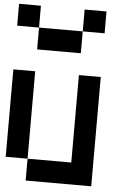

<svg xmlns="http://www.w3.org/2000/svg" viewBox="-64 -1047 753 1094"><g transform="rotate(5 312.5 -500.0)"><path d="M0 -125V-625H125V-125ZM0 -875V-1000H125V-875ZM125 -125H375V-625H500V0H125ZM125 -875H375V-750H125ZM375 -875V-1000H500V-875Z"/></g></svg>

Font: Galmuri7 Regular
Style: Regular
Weight: 400
Designer: Lee Minseo (quiple)
Version: Version 2.399;hotconv 1.1.1;makeotfexe 2.6.0 DEVELOPMENT